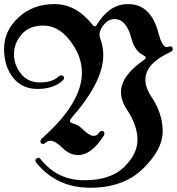

<svg xmlns="http://www.w3.org/2000/svg" viewBox="-85 -738 853 926"><path d="M361.8 -617.7Q367.2 -610.8 372.3 -610.8Q377.4 -610.8 381.8 -618.2Q441.9 -718.3 533.2 -718.3Q642.6 -718.3 678.7 -580.1Q696.8 -510.7 719.7 -510.7Q723.1 -510.7 727.5 -512.7Q731.9 -514.6 736.3 -514.6Q748 -514.6 748 -500Q748 -492.2 737.3 -487.3Q616.2 -432.1 616.2 -353.5Q616.2 -314.5 646 -270Q699.7 -189.9 699.7 -103.8Q699.7 -17.6 605.2 75Q510.7 167.5 350.6 167.5Q190.4 167.5 93.3 50.8Q85.9 42 85.9 36.6Q85.9 25.4 99.6 22.9Q105 22 112.8 31.7Q192.4 131.3 320.6 131.3Q448.7 131.3 513.4 67.9Q578.1 4.4 578.1 -64Q578.1 -132.3 526.9 -210Q498.5 -252.4 498.5 -293.5Q498.5 -372.6 609.9 -449.2Q617.7 -454.6 617.7 -460.2Q617.7 -465.8 606 -471.7Q564.5 -492.2 548.8 -552.7Q524.4 -646 467.3 -646Q431.2 -646 405.3 -604Q395 -587.4 395 -571.3Q395 -562 398.4 -552.7Q413.1 -513.7 413.1 -472.2Q413.1 -342.8 259.8 -169.4Q252.4 -161.1 252.4 -155.3Q252.4 -145.5 272.2 -140.9Q292 -136.2 316.9 -111.8Q346.7 -83 366.2 -83Q382.3 -83 390.1 -94.7Q397.9 -106.4 405.8 -106.4Q418.5 -106.4 418.5 -94.2Q418.5 -88.4 414.1 -81.5Q355.5 9.8 291.5 9.8Q251.5 9.8 216.1 -24.7Q180.7 -59.1 160.2 -59.1Q146 -59.1 137.5 -51.5Q128.9 -43.9 122.1 -43.9Q109.9 -43.9 109.9 -56.2Q109.9 -64 118.7 -71.8Q310.1 -241.7 310.1 -387.7Q310.1 -471.7 247.6 -548.3Q193.4 -614.7 124.5 -614.7Q55.7 -614.7 19 -571.8Q-17.6 -528.8 -17.6 -476.8Q-17.6 -424.8 15.9 -382.6Q49.3 -340.3 107.2 -340.3Q165 -340.3 195.3 -367.2Q203.6 -374.5 210 -374.5Q223.6 -374.5 223.6 -361.3Q223.6 -355 215.3 -347.7Q171.4 -309.1 96.2 -309.1Q21 -309.1 -22.2 -363.8Q-65.4 -418.5 -65.4 -503.7Q-65.4 -588.9 3.9 -653.6Q73.2 -718.3 178 -718.3Q282.7 -718.3 361.8 -617.7Z"/></svg>

Font: UnifrakturMaguntia20
Style: Book
Weight: 400
Designer: j. 'mach' wust, Gerrit Ansmann, Georg Duffner, based on a font by Peter Wiegel, original typeface by Carl Albert Fahrenw
Version: Version 2017-03-19